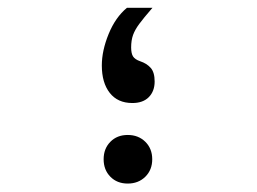

<svg xmlns="http://www.w3.org/2000/svg" viewBox="-20 -448 640 478"><path d="M233.5 -285Q233.5 -322 250.5 -363.5Q267.5 -405 296 -428.5H359.5Q337 -402.5 326.5 -388.2Q316 -374 311.2 -360.8Q306.5 -347.5 306.5 -330Q306.5 -315 311.2 -307.5Q316 -300 329 -295.5Q345.5 -290 355.2 -279Q365 -268 365 -245Q365 -221 350.5 -206.2Q336 -191.5 309.5 -191.5Q273 -191.5 253.2 -216.8Q233.5 -242 233.5 -285ZM238 -51.5Q238 -78 254.8 -95Q271.5 -112 298 -112Q324.5 -112 341.8 -95Q359 -78 359 -51.5Q359 -25 341.8 -8Q324.5 9 298 9Q271.5 9 254.8 -8Q238 -25 238 -51.5Z"/></svg>

Font: JuliaMono BoldItalic
Style: Regular
Weight: 700
Italic angle: -9°
Monospace: yes
Designer: cormullion
Foundry: corm
Version: Version 0.049; ttfautohint (v1.8.4)